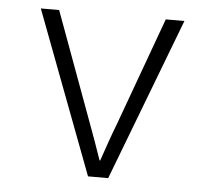

<svg xmlns="http://www.w3.org/2000/svg" viewBox="-44 -579 687 626"><g transform="rotate(5 300.0 -266.0)"><path d="M266 0 65 -532H125L255 -178Q267 -146 277.5 -116.5Q288 -87 299 -55H301Q312 -87 322.5 -117Q333 -147 345 -178L474 -532H535L332 0Z"/></g></svg>

Font: Noto Sans Mono Light
Style: Regular
Weight: 300
Designer: Monotype Design Team
Foundry: Monotype Imaging Inc.
Version: Version 2.014; ttfautohint (v1.8.4.7-5d5b)